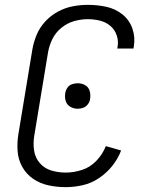

<svg xmlns="http://www.w3.org/2000/svg" viewBox="-20 -763 616 791"><path d="M251 8Q285 8 320.5 0Q356 -8 387.5 -29Q419 -50 442.5 -79.5Q466 -109 479 -143L416 -161Q403 -128 377.5 -101Q352 -74 318 -63Q284 -52 251 -52Q220 -52 191.5 -60.5Q163 -69 144 -91Q125 -113 120.5 -142.5Q116 -172 121 -203L178 -548Q183 -576 196 -602.5Q209 -629 233 -648.5Q257 -668 285.5 -676Q314 -684 342 -684Q367 -684 391.5 -678Q416 -672 434.5 -656.5Q453 -641 461 -617Q469 -593 464 -568Q464 -565 463 -563H530Q530 -566 531 -570Q538 -609 525.5 -645Q513 -681 484 -704Q455 -727 418 -735Q381 -743 342 -743Q311 -743 279.5 -737Q248 -731 218.5 -715Q189 -699 166 -674Q143 -649 130.5 -618.5Q118 -588 113 -557L56 -212Q50 -176 52.5 -140.5Q55 -105 72 -75Q89 -45 117 -26Q145 -7 179.5 0.5Q214 8 251 8ZM300 -315Q311 -315 322.5 -319Q334 -323 342 -333.5Q350 -344 351 -355Q354 -372 349.5 -388Q345 -404 331 -412Q317 -420 300 -420Q288 -420 276.5 -416Q265 -412 258 -402Q251 -392 249 -380Q246 -363 250.5 -347.5Q255 -332 269 -323.5Q283 -315 300 -315Z"/></svg>

Font: Iosevka Sparkle Light
Style: Italic
Weight: 300
Italic angle: -9°
Designer: Belleve Invis
Foundry: Belleve Invis
Version: Version 4.5.0; ttfautohint (v1.8.3)